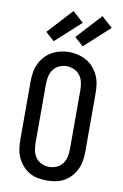

<svg xmlns="http://www.w3.org/2000/svg" viewBox="-106 -1043 711 1110"><g transform="rotate(10 250.0 -488.0)"><path d="M250 8Q223 8 197 3Q171 -2 148 -15Q125 -28 107 -48.5Q89 -69 78 -93Q67 -117 63 -143.5Q59 -170 59 -196V-539Q59 -565 63 -591.5Q67 -618 78 -642Q89 -666 107 -686.5Q125 -707 148 -720Q171 -733 197 -739.5Q223 -746 250 -746Q277 -746 303 -739.5Q329 -733 352 -720Q375 -707 393 -686.5Q411 -666 422 -642Q433 -618 437 -591.5Q441 -565 441 -539V-196Q441 -170 437 -143.5Q433 -117 422 -93Q411 -69 393 -48.5Q375 -28 352 -15Q329 -2 303 3Q277 8 250 8ZM250 -72Q273 -72 294.5 -81.5Q316 -91 329 -109.5Q342 -128 346.5 -151Q351 -174 351 -196V-539Q351 -561 346.5 -584Q342 -607 328.5 -625.5Q315 -644 293 -653.5Q271 -663 249 -663Q226 -663 205 -653Q184 -643 171 -624.5Q158 -606 153.5 -583.5Q149 -561 149 -539V-196Q149 -174 153.5 -151Q158 -128 171 -109.5Q184 -91 205.5 -81.5Q227 -72 250 -72ZM320 -792 269 -838 403 -984 467 -926ZM150 -792 99 -838 233 -984 297 -926Z"/></g></svg>

Font: Iosevka Slab Medium
Style: Regular
Weight: 500
Monospace: yes
Designer: Belleve Invis
Foundry: Belleve Invis
Version: Version 11.1.1; ttfautohint (v1.8.3)